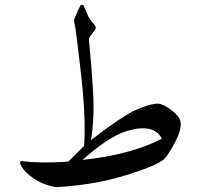

<svg xmlns="http://www.w3.org/2000/svg" viewBox="-20 -748 832 796"><path d="M289 -672Q299 -695 305 -708Q311 -721 312 -723Q315 -728 321 -728Q326 -728 328 -722Q339 -695 346 -680Q350 -673 356.5 -664Q363 -655 373 -644Q381 -633 373 -623L354 -598Q348 -590 349 -581Q372 -340 367 -266Q365 -229 362.5 -204.5Q360 -180 357 -167Q419 -215 463.5 -245Q508 -275 534 -288Q586 -313 625 -318Q646 -321 671 -305Q726 -270 729 -240Q732 -208 706 -159Q680 -109 662 -90Q637 -63 500 -21Q432 0 359.5 12Q287 24 212 28Q184 23 161.5 14Q139 5 120 -8Q83 -33 69 -58Q56 -82 73 -80Q109 -75 156.5 -74.5Q204 -74 263 -78L329 -143Q332 -195 330.5 -249Q329 -303 324 -360Q319 -417 313 -466.5Q307 -516 302 -559Q297 -602 293.5 -625.5Q290 -649 288 -654Q286 -662 289 -672ZM503 -204Q430 -181 322 -85Q425 -96 507.5 -118.5Q590 -141 651 -173Q618 -239 503 -204Z"/></svg>

Font: Amiri Modified
Style: Regular
Weight: 400
Version: 0.117-H1